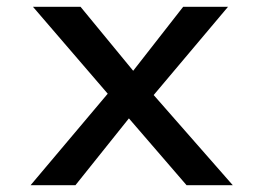

<svg xmlns="http://www.w3.org/2000/svg" viewBox="-20 -545 774 565"><path d="M529 0 334 -226 317 -246 77 -525H217L398 -305L415 -285L665 0ZM70 0 301 -274 366 -205 202 0ZM421 -252 362 -324 519 -525H651Z"/></svg>

Font: Lexend Exa
Style: Regular
Weight: 400
Designer: Bonnie Shaver-Troup, Thomas Jockin
Foundry: Lexend
Version: Version 1.007